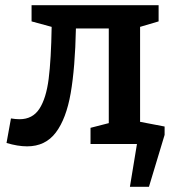

<svg xmlns="http://www.w3.org/2000/svg" viewBox="-20 -552 670 736"><path d="M517 -85 611 -67V-35L551 164H478L505 0H327V-62L397 -80V-443H271Q268 -293 251 -195Q234 -97 194 -44Q154 9 84 9Q48 9 5 -4L22 -98Q40 -95 55 -95Q105 -95 131 -135Q157 -175 166.5 -249.5Q176 -324 178 -449L101 -470V-532H588V-470L517 -449Z"/></svg>

Font: Bitter Pro SemiBold
Style: Regular
Weight: 600
Designer: Sol Matas, and Bitter project Authors
Foundry: Sol Matas
Version: Version 1.010